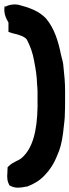

<svg xmlns="http://www.w3.org/2000/svg" viewBox="-23 -711 320 885"><path d="M-1 -685C-9 -648 8 -622 16 -607V-564L34 -558C66 -551 92 -542 101 -528C116 -499 128 -468 135 -427V-426C141 -395 147 -362 148 -321L149 -310C149 -304 150 -295 150 -291V-225L151 -223L150 -221V-217C148 -108 128 -27 77 17C66 28 41 33 19 53L12 60L11 86C9 106 10 127 22 145L23 144L24 145C34 151 48 154 57 154C72 154 86 152 99 149H101H102C133 137 158 123 182 98C206 73 226 44 242 2L249 -15V-14C261 -48 267 -85 271 -127C273 -147 276 -163 276 -189C277 -207 277 -229 277 -249V-291C277 -329 274 -363 270 -398C270 -402 269 -407 269 -407V-408V-410C267 -428 262 -442 258 -459C246 -521 227 -581 189 -626C156 -661 109 -677 62 -689C42 -693 24 -689 12 -685L2 -680Z"/></svg>

Font: SolarCharger
Style: 1050
Weight: 1000
Designer: Mew Too
Foundry: Cannot Into Space Fonts/KineticPlasma Fonts
Version: Version 1.100